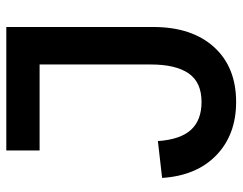

<svg xmlns="http://www.w3.org/2000/svg" viewBox="-98 -638 751 594"><g transform="rotate(-90 277.0 -341.5)"><path d="M23 -215 137 -228Q142 -158 172 -125.5Q202 -93 258 -93Q319 -93 346.5 -133Q374 -173 374 -250V-594H108V-697H490V-243Q490 -123 428 -54.5Q366 14 258 14Q157 14 93.5 -47Q30 -108 23 -215Z"/></g></svg>

Font: Hanken Grotesk SemiBold
Style: Regular
Weight: 600
Designer: Alfredo Marco Pradil
Foundry: Hanken Design Co.
Version: Version 3.014